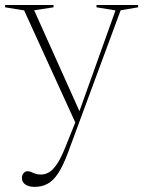

<svg xmlns="http://www.w3.org/2000/svg" viewBox="-20 -474 564 748"><path d="M296 -26.5 276 9 74 -433.5 0 -445.5V-454.5H188.5V-445.5L113 -434ZM115 254Q92.5 254 79 245Q65.5 236 65.5 219Q65.5 211 68.5 205.2Q71.5 199.5 76.5 196.2Q81.5 193 87.5 193Q94 193 101.2 196.2Q108.5 199.5 117.8 202.8Q127 206 139.5 206Q155.5 206 170.5 197.5Q185.5 189 201 166.5Q216.5 144 234 101L277 -6L282.5 -21.5L430 -433.5L356 -445.5V-454.5H518V-445.5L450 -434L244 123Q225.5 172 206.8 200.8Q188 229.5 165.8 241.8Q143.5 254 115 254Z"/></svg>

Font: Newsreader 36pt ExtraLight
Style: Regular
Weight: 250
Designer: Hugues Gentile
Foundry: Production Type
Version: Version 1.003